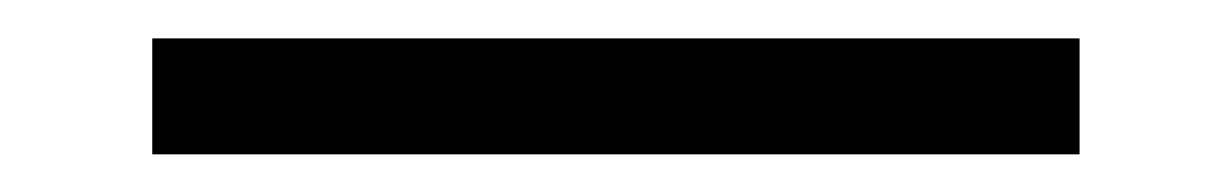

<svg xmlns="http://www.w3.org/2000/svg" viewBox="-20 119 640 101"><path d="M60.1 139.2H547.9V200.2H60.1Z"/></svg>

Font: Arcon-Regular
Style: Regular
Weight: 400
Designer: M. Zarth
Foundry: martin zarth - visuelle & digitale kommunikation
Version: Version 1.131;PS 001.131;hotconv 1.0.70;makeotf.lib2.5.58329